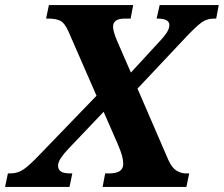

<svg xmlns="http://www.w3.org/2000/svg" viewBox="-70 -734 879 754"><path d="M-50 0 -39 -53H-29Q0 -53 23.5 -69.5Q47 -86 85 -126L309 -358L199 -610Q184 -644 166.5 -652.5Q149 -661 120 -661H111L122 -714H453L443 -661H420Q374 -661 374 -629Q374 -611 390 -573L444 -449L560 -575Q574 -590 584.5 -605.5Q595 -621 595 -636Q595 -661 548 -661H545L557 -714H789L779 -661H770Q742 -661 720.5 -645Q699 -629 661 -589L470 -386L591 -106Q605 -75 623 -64Q641 -53 660 -53H673L662 0H333L343 -53H359Q414 -53 414 -90Q414 -104 409.5 -121.5Q405 -139 392 -169L337 -295L199 -150Q181 -131 169.5 -114Q158 -97 158 -83Q158 -69 168.5 -61Q179 -53 208 -53H214L203 0Z"/></svg>

Font: Noto Serif
Style: Bold Italic
Weight: 700
Italic angle: -12°
Designer: Monotype Design Team
Foundry: Monotype Imaging Inc.
Version: Version 2.013